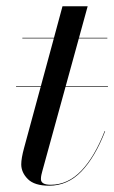

<svg xmlns="http://www.w3.org/2000/svg" viewBox="-20 -580 363 610"><path d="M31 -306H323V-304H31ZM314 -163Q282 -80.5 238.5 -35.2Q195 10 136 10Q89.5 10 68.5 -11Q47.5 -32 47.5 -58Q47.5 -77 56.5 -110L151 -458H51V-460H151.5L178.5 -560H258.5L231 -460H321V-458H230.5L114.5 -36.5Q113 -31 111.5 -24.5Q110 -18 110 -11Q110 7 141 7Q195.5 7 238 -37.2Q280.5 -81.5 312.5 -163.5Z"/></svg>

Font: Bodoni* 96pt
Style: Italic
Weight: 400
Italic angle: -13°
Version: Version 2.3